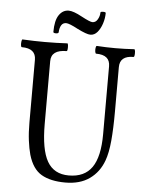

<svg xmlns="http://www.w3.org/2000/svg" viewBox="-58 -881 703 939"><g transform="rotate(5 294.0 -411.0)"><path d="M298 13Q225 13 180.5 -13Q136 -39 116 -108Q108 -137 103 -176Q98 -215 98 -264V-572Q98 -628 29 -628Q25 -628 24 -637.5Q23 -647 24.5 -656.5Q26 -666 29 -666Q85 -663 139 -663Q194 -663 249 -666Q252 -666 253 -656.5Q254 -647 253 -637.5Q252 -628 249 -628Q173 -628 173 -572V-264Q173 -138 206 -80.5Q239 -23 312 -23Q389 -23 425.5 -75.5Q462 -128 462 -239V-572Q462 -628 394 -628Q390 -628 388.5 -637.5Q387 -647 388.5 -656.5Q390 -666 394 -666Q439 -663 485 -663Q531 -663 577 -666Q581 -666 582 -656.5Q583 -647 582 -637.5Q581 -628 577 -628Q510 -628 510 -572V-356Q510 -271 504.5 -210.5Q499 -150 485 -112Q464 -54 417 -20.5Q370 13 298 13ZM357 -718Q339 -718 293 -741Q250 -764 235 -764Q219 -764 211 -751Q203 -738 202 -716Q201 -710 188.5 -710Q176 -710 176 -716Q176 -772 194.5 -799Q213 -826 242 -826Q265 -826 307 -803Q350 -780 362 -780Q378 -780 387.5 -796.5Q397 -813 397 -830Q397 -835 410 -835Q423 -835 423 -830Q423 -804 414.5 -778Q406 -752 391.5 -735Q377 -718 357 -718Z"/></g></svg>

Font: Junicode Two Beta Condensed
Style: Regular
Weight: 400
Width: 3
Designer: Peter S. Baker
Foundry: Briery Creek Software
Version: Version 1.053; ttfautohint (v1.8.4)